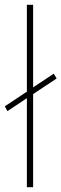

<svg xmlns="http://www.w3.org/2000/svg" viewBox="-37 -780 256 800"><path d="M75 0H101V-388L199 -453L187 -473L101 -416V-760H75V-398L-17 -337L-6 -317L75 -371Z"/></svg>

Font: Noto Sans Malayalam ExtraCondensed Thin
Style: Regular
Weight: 100
Width: 2
Designer: Jelle Bosma - Monotype Design Team
Foundry: Monotype Imaging Inc.
Version: Version 2.104